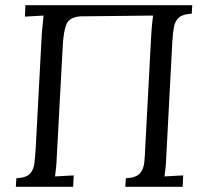

<svg xmlns="http://www.w3.org/2000/svg" viewBox="-20 -720 794 740"><path d="M41 0 43 -33Q81 -35 95.5 -50.5Q110 -66 113 -93.5Q116 -121 118 -156L141 -588Q143 -608 144.5 -626.5Q146 -645 148 -660Q130 -659 112 -658Q94 -657 76 -656L78 -700H721L719 -667Q686 -666 670.5 -653Q655 -640 650.5 -616.5Q646 -593 644 -557L621 -119Q620 -92 618 -72.5Q616 -53 614 -40Q632 -41 650 -42Q668 -43 686 -44L684 0H463L465 -33Q503 -35 518 -50.5Q533 -66 536 -93.5Q539 -121 540 -156L563 -588Q564 -608 566 -626.5Q568 -645 570 -660L289 -657Q246 -653 235.5 -625.5Q225 -598 222 -546L199 -119Q198 -92 196 -72.5Q194 -53 192 -40Q210 -41 228 -42Q246 -43 264 -44L262 0Z"/></svg>

Font: Lora
Style: Italic
Weight: 400
Italic angle: -3°
Designer: Olga Karpushina, Alexei Vanyashin (Cyrillic)
Foundry: Cyreal
Version: Version 3.008